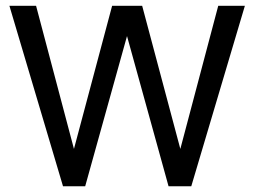

<svg xmlns="http://www.w3.org/2000/svg" viewBox="-20 -648 885 668"><path d="M199.2 0 12.7 -627.9H105.5L237.3 -129.9L370.1 -627.9H474.6L607.4 -129.9L739.3 -627.9H832L645.5 0H566.4L421.9 -522.5L276.4 0Z"/></svg>

Font: Padauk
Style: Regular
Weight: 400
Designer: Debbi Hosken, Becca Hirsbrunner Spalinger
Foundry: SIL International
Version: Version 5.003